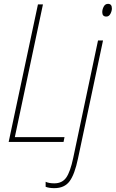

<svg xmlns="http://www.w3.org/2000/svg" viewBox="-20 -737 601 997"><path d="M25 0 177 -714H203L57 -25H315L310 0ZM532 -651Q546 -651 553.5 -665.5Q561 -680 561 -693Q561 -717 541 -717Q526 -717 518.5 -702.5Q511 -688 511 -674Q511 -651 532 -651ZM262 240Q315 240 341.5 204Q368 168 385 86L515 -527H489L360 84Q345 155 324 185Q303 215 262 215Q234 215 217 207V233Q235 240 262 240Z"/></svg>

Font: Noto Sans UI SemiCondensed Thin
Style: Italic
Weight: 250
Width: 4
Italic angle: -12°
Designer: Monotype Design Team
Foundry: Monotype Imaging Inc.
Version: Version 1.901